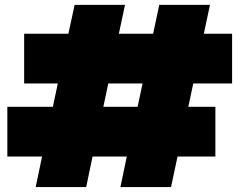

<svg xmlns="http://www.w3.org/2000/svg" viewBox="-20 -760 973 780"><path d="M539.1 -326.2 559.1 -420.9H419.9L399.9 -326.2ZM469.2 0 495.1 -124H356L330.1 0H125L150.9 -124H9.8V-326.2H194.8L214.8 -420.9H78.1V-623H257.8L283.2 -740.2H487.8L462.9 -623H602.1L627 -740.2H833L808.1 -623H922.9V-420.9H765.1L745.1 -326.2H855V-124H701.2L674.8 0Z"/></svg>

Font: SVN-Poppins Black
Style: Regular
Weight: 900
Designer: Ninad Kale (Devanagari), Jonny Pinhorn (Latin)
Foundry: Indian Type Foundry
Version: Version 3.002 2017